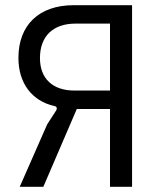

<svg xmlns="http://www.w3.org/2000/svg" viewBox="-20 -720 614 740"><path d="M56 0H147L276 -300H404V0H489V-700H264C131 -700 51 -624 51 -497C51 -399 103 -331 190 -311C199 -310 202 -302 195 -292L162 -241ZM267 -371C183 -371 134 -417 134 -496C134 -581 185 -629 271 -629H404V-371Z"/></svg>

Font: Finlandica
Style: Regular
Weight: 400
Designer: Niklas Ekholm, Juho Hiilivirta, Jaakko Suomalainen
Foundry: Helsinki Type Studio
Version: Version 2.000;Glyphs 3.2 (3202)